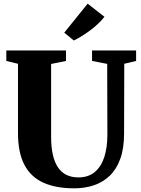

<svg xmlns="http://www.w3.org/2000/svg" viewBox="-20 -1018 769 1046"><path d="M385 8Q284 8 215.8 -23Q147.5 -54 112.8 -120.5Q78 -187 78 -292.5V-670.5L14.5 -686V-743H339.5V-686L258.5 -669.5V-272Q258.5 -217 267.8 -175.8Q277 -134.5 295.5 -106.8Q314 -79 342 -65.2Q370 -51.5 407.5 -51.5Q460.5 -51.5 495.5 -80.2Q530.5 -109 547.8 -161Q565 -213 565 -284L564 -670L481.5 -686V-743H721.5V-686L657 -670.5L656 -291Q656 -209.5 635.2 -152.5Q614.5 -95.5 577.5 -60.2Q540.5 -25 491.2 -8.5Q442 8 385 8ZM382 -797.5 330 -840 457.5 -998 549 -926.5Q533.5 -906.5 513.5 -887.8Q493.5 -869 471.2 -852.5Q449 -836 426.5 -822Q404 -808 382.5 -797.5Z"/></svg>

Font: Merriweather 48pt Black
Style: Regular
Weight: 900
Version: Version 2.100